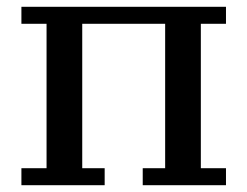

<svg xmlns="http://www.w3.org/2000/svg" viewBox="-20 -545 728 565"><path d="M288 0H43V-50H117V-475H43V-525H645V-475H571V-50H645V0H400V-50H466V-475H222V-50H288Z"/></svg>

Font: PT Serif Caption
Style: Regular
Weight: 400
Designer: A.Korolkova, O.Umpeleva, V.Yefimov
Foundry: ParaType Ltd
Version: Version 1.000W OFL